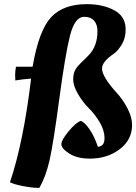

<svg xmlns="http://www.w3.org/2000/svg" viewBox="-20 -753 657 926"><path d="M617 -150Q617 -79 557.5 -33.5Q498 12 413 12Q352 12 314 -12.5Q276 -37 276 -57.5Q276 -78 311.5 -120.5Q347 -163 370 -170Q389 -163 412.5 -128.5Q436 -94 452 -45Q484 -47 484 -86Q484 -125 460.5 -164Q437 -203 408.5 -231Q380 -259 356.5 -299Q333 -339 333 -370Q333 -401 345 -419.5Q357 -438 374 -453.5Q391 -469 408 -487Q450 -530 450 -603Q450 -635 433.5 -653.5Q417 -672 386 -672Q341 -672 318 -582.5Q295 -493 266 -276Q237 -59 219 20Q201 99 170 153H163Q135 153 91 144.5Q47 136 28 126Q93 -66 130 -374Q90 -371 54 -365Q53 -374 53 -392Q53 -410 57 -431H137L138 -436Q168 -607 226.5 -670Q285 -733 399 -733Q476 -733 531 -703.5Q586 -674 586 -611Q586 -570 568 -539.5Q550 -509 529 -494Q472 -455 472 -423Q472 -383 544 -304Q572 -274 594.5 -231Q617 -188 617 -150Z"/></svg>

Font: Oleo Script Swash Caps
Style: Regular
Weight: 400
Designer: Soytutype
Foundry: Soytutype
Version: Version 1.002